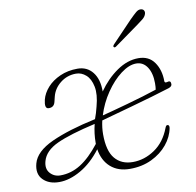

<svg xmlns="http://www.w3.org/2000/svg" viewBox="-76 -742 846 830"><g transform="rotate(-10 346.5 -327.0)"><path d="M34.5 -86Q48 -136.5 123 -170.8Q198 -205 317.5 -230.5Q321.5 -243 326 -255.5L333.5 -283Q347.5 -334.5 340.5 -369.2Q333.5 -404 314 -421.2Q294.5 -438.5 270.5 -438.5Q231.5 -438.5 201.5 -414.8Q171.5 -391 163 -356L157.5 -333.5Q151.5 -310.5 127.5 -312Q109.5 -313.5 118.5 -351Q125.5 -379 147.5 -403.5Q169.5 -428 203.8 -443.2Q238 -458.5 280.5 -458.5Q322.5 -458.5 347 -427.2Q371.5 -396 371 -342.5Q406.5 -393.5 453 -425.5Q499.5 -457.5 547.5 -457.5Q593.5 -457.5 617.2 -423.5Q641 -389.5 641 -340.5Q641 -331 653 -334.5Q669 -340 669 -322.5Q669 -312 654 -307Q621 -296.5 575.2 -283.2Q529.5 -270 483 -257Q436.5 -244 399.8 -234Q363 -224 347.5 -219.5Q340.5 -189 340.5 -160Q340.5 -86.5 368.8 -53Q397 -19.5 447 -19.5Q498 -19.5 543.2 -50.2Q588.5 -81 611 -140Q615 -151 620.5 -151Q630.5 -151 628.5 -137Q621.5 -99 594.5 -66Q567.5 -33 525.2 -12.8Q483 7.5 429.5 7.5Q378 7.5 345.2 -21.2Q312.5 -50 304.5 -100.5Q263 -46 213.5 -17.8Q164 10.5 119 10.5Q73.5 10.5 48 -15.5Q22.5 -41.5 34.5 -86ZM534 -436.5Q502.5 -436.5 466.5 -409.2Q430.5 -382 400 -337.2Q369.5 -292.5 353.5 -240.5Q371 -245 401.2 -253Q431.5 -261 467 -271Q502.5 -281 537 -291.2Q571.5 -301.5 598 -310.5Q600 -321 600 -338.5Q600 -383 582.2 -409.8Q564.5 -436.5 534 -436.5ZM302.5 -130Q302.5 -169.5 312.5 -210.5Q200.5 -185 143.8 -159Q87 -133 75 -89Q66 -56.5 83.5 -36.8Q101 -17 128.5 -17Q176 -17 218 -43.5Q260 -70 302.5 -124.5Q302.5 -127 302.5 -130ZM544 -628Q561.5 -645.5 573.2 -655.5Q585 -665.5 596.5 -663.5Q605.5 -662 608.8 -654.8Q612 -647.5 608.5 -639Q605 -629 594.5 -620.2Q584 -611.5 570.5 -602L462 -524Q455 -519 451.5 -523.5Q449 -525.5 450.8 -529Q452.5 -532.5 455.5 -535.5Z"/></g></svg>

Font: Fraunces 9pt Soft Thin
Style: Italic
Weight: 100
Italic angle: -16°
Version: Version 1.000;[b76b70a41]